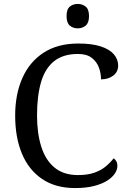

<svg xmlns="http://www.w3.org/2000/svg" viewBox="-20 -945 654 975"><path d="M361 10Q262 10 194 -36Q126 -82 91.5 -164.5Q57 -247 57 -358Q57 -466 93.5 -548.5Q130 -631 201.5 -677.5Q273 -724 378 -724Q446 -724 491 -709.5Q536 -695 558 -669.5Q580 -644 580 -612Q580 -580 555 -561Q530 -542 493 -542Q493 -573 482 -602.5Q471 -632 445.5 -651.5Q420 -671 376 -671Q301 -671 255 -634.5Q209 -598 188.5 -528Q168 -458 168 -358Q168 -269 189.5 -200.5Q211 -132 257 -94Q303 -56 376 -56Q425 -56 459 -68Q493 -80 516.5 -99.5Q540 -119 557 -141Q565 -136 570.5 -126.5Q576 -117 576 -102Q576 -83 563 -63.5Q550 -44 524 -27.5Q498 -11 457.5 -0.5Q417 10 361 10ZM375 -801Q351 -801 334.5 -815Q318 -829 318 -863Q318 -898 334.5 -911.5Q351 -925 375 -925Q398 -925 415 -911.5Q432 -898 432 -863Q432 -829 415 -815Q398 -801 375 -801Z"/></svg>

Font: Noto Serif Tamil
Style: Italic
Weight: 400
Italic angle: -12°
Designer: Indian Type Foundry, Tom Grace, and the Monotype Design Team
Foundry: Monotype Imaging Inc.
Version: Version 2.003